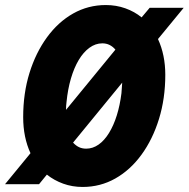

<svg xmlns="http://www.w3.org/2000/svg" viewBox="-55 -731 749 762"><path d="M-35 0 66 -123Q37 -186 37 -266Q37 -361 62 -441.5Q87 -522 131.5 -583Q176 -644 235.5 -677.5Q295 -711 365 -711Q406 -711 442.5 -698Q479 -685 507 -662L539 -700H674L572 -576Q601 -513 601 -434Q601 -340 576 -259Q551 -178 506.5 -117Q462 -56 402.5 -22.5Q343 11 273 11Q232 11 196 -2Q160 -15 131 -38L100 0ZM209 -326Q208 -319 207.5 -311Q207 -303 207 -295L403 -534Q393 -546 380 -552.5Q367 -559 351 -559Q324 -559 300 -541.5Q276 -524 257.5 -493Q239 -462 226.5 -419.5Q214 -377 209 -326ZM287 -141Q313 -141 336 -157Q359 -173 377.5 -203Q396 -233 408.5 -273Q421 -313 427 -361Q429 -381 430 -403L235 -165Q246 -153 258.5 -147Q271 -141 287 -141Z"/></svg>

Font: Red Hat Mono
Style: Italic
Weight: 300
Italic angle: -12°
Monospace: yes
Designer: Pentagram, MCKL
Foundry: Pentagram, MCKL
Version: Version 1.023